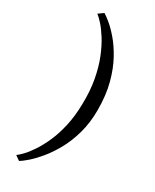

<svg xmlns="http://www.w3.org/2000/svg" viewBox="-253 -892 919 1138"><g transform="rotate(30 206.5 -322.5)"><path d="M351.5 -310.5Q351.5 -223 331 -150Q310.5 -77 278.2 -19.2Q246 38.5 210.5 80.8Q175 123 144.8 149Q114.5 175 98.5 184L66.5 161.5Q80 152.5 102.5 129Q125 105.5 150.5 67.2Q176 29 199.5 -24Q223 -77 238.2 -144.5Q253.5 -212 255 -294Q257.5 -385.5 243.5 -460.8Q229.5 -536 205.8 -595Q182 -654 155 -696.8Q128 -739.5 103.5 -766.5Q79 -793.5 64 -804L98.5 -829Q112.5 -821 142 -797.2Q171.5 -773.5 207.2 -732.2Q243 -691 276 -631.2Q309 -571.5 330.2 -491.8Q351.5 -412 351.5 -310.5Z"/></g></svg>

Font: Merriweather 72pt
Style: Regular
Weight: 400
Version: Version 2.100